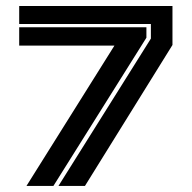

<svg xmlns="http://www.w3.org/2000/svg" viewBox="-20 -610 629 630"><path d="M43 -590.3H545.9V-462.4L258.8 0H171.9L475.1 -483.4V-531.2H43ZM355.5 -460.4H43V-520.5H460.4V-486.3L155.3 0H66.9Z"/></svg>

Font: Ebtekar Inline 2
Style: Inline-2
Weight: 500
Designer: Arman Khorramak
Foundry: Arman Khorramak
Version: Version 2.000